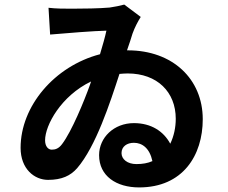

<svg xmlns="http://www.w3.org/2000/svg" viewBox="-20 -771 996 839"><path d="M576 -54C537 -54 511 -75 511 -102C511 -131 535 -147 565 -147C602 -147 634 -123 646 -67C626 -58 603 -54 576 -54ZM373 -400C348 -330 293 -196 251 -141C236 -121 221 -117 206 -117C191 -117 177 -131 177 -158C177 -224 247 -352 378 -415ZM535 -551C545 -580 554 -606 559 -624C569 -652 583 -678 595 -697L523 -751C505 -746 480 -741 459 -738C415 -734 342 -733 294 -733C260 -733 226 -733 192 -737L199 -620C265 -626 394 -636 445 -637C439 -609 429 -574 417 -534C218 -482 70 -307 70 -125C70 -33 130 15 190 15C250 15 288 -3 317 -36C399 -131 461 -322 502 -448C514 -449 526 -450 538 -450C667 -450 748 -369 748 -252C748 -214 740 -176 724 -143C695 -197 641 -233 565 -233C478 -233 413 -170 413 -93C413 -2 488 48 588 48C779 48 866 -92 866 -250C866 -426 734 -551 539 -551Z"/></svg>

Font: Kinto Sans
Style: Bold
Weight: 700
Designer: Authors: Ryoko NISHIZUKA  (kana & ideographs); Paul D. Hunt (Latin, Greek & Cyrillic); Wenlong ZHANG  (bopomofo); Sandol
Foundry: Adobe Systems Incorporated, ookami Inc.
Version: Version 0.001